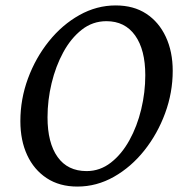

<svg xmlns="http://www.w3.org/2000/svg" viewBox="-20 -675 679 707"><path d="M265 12Q199 12 152 -19Q105 -50 80 -104Q55 -158 55 -229Q55 -310 83 -386Q111 -462 160 -523Q209 -584 272.5 -619.5Q336 -655 406 -655Q472 -655 518.5 -624.5Q565 -594 590.5 -539.5Q616 -485 616 -414Q616 -334 588 -258Q560 -182 511.5 -121Q463 -60 399.5 -24Q336 12 265 12ZM299 -45Q348 -45 388 -76Q428 -107 456.5 -158.5Q485 -210 500 -272.5Q515 -335 515 -398Q515 -492 477.5 -544.5Q440 -597 372 -597Q321 -597 281 -565.5Q241 -534 213 -482.5Q185 -431 170 -368.5Q155 -306 155 -243Q155 -149 192 -97Q229 -45 299 -45Z"/></svg>

Font: Petrona Medium
Style: Italic
Weight: 500
Italic angle: -9°
Designer: Ringo R. Seeber
Foundry: Ringo R. Seeber
Version: Version 2.001; ttfautohint (v1.8.3)